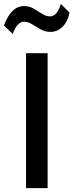

<svg xmlns="http://www.w3.org/2000/svg" viewBox="-44 -976 380 996"><path d="M91 0V-700H203V0ZM22.5 -799.5 -23.5 -843.5Q-7 -890 19.2 -917.2Q45.5 -944.5 81 -944.5Q108 -944.5 130.8 -931.2Q153.5 -918 174.2 -904.5Q195 -891 215.5 -891Q234 -891 248.2 -907.5Q262.5 -924 271.5 -955.5L317 -910.5Q307 -862.5 279.8 -836.5Q252.5 -810.5 217.5 -810.5Q190.5 -810.5 166.8 -823.8Q143 -837 122 -850.2Q101 -863.5 81 -863.5Q62.5 -863.5 47.5 -847.2Q32.5 -831 22.5 -799.5Z"/></svg>

Font: Geologica EX
Style: Regular
Weight: 400
Designer: Sindre Bremnes, Frode Helland
Foundry: Monokrom Skriftforlag AS
Version: Version 1.010;gftools[0.9.28]